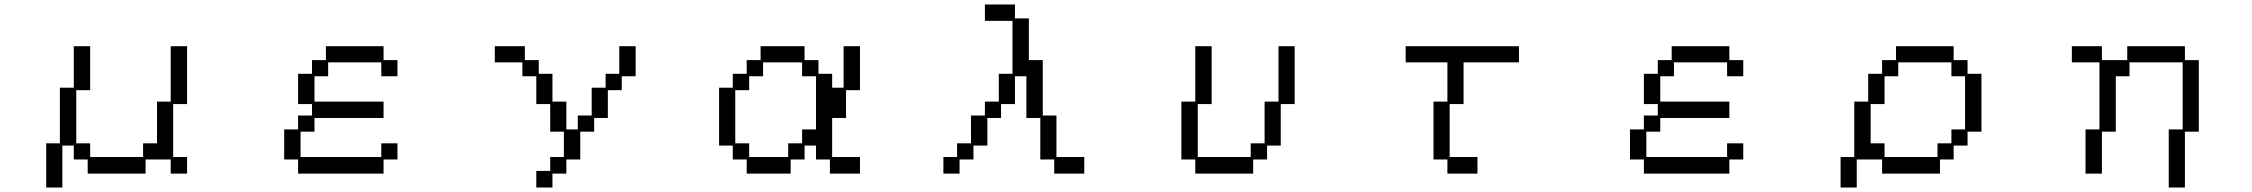

<svg xmlns="http://www.w3.org/2000/svg" viewBox="-20 -746 10040 856"><path d="M186 -107H247V-355H309V-540H382V-344H320V-107H382V-46H618V-107H680V-293H741V-540H814V-282H752V-46H814V28H741V-35H629V28H371V-35H309V-97H258V90H186Z M1247 -169H1309V-231H1371V-282H1309V-417H1371V-478H1433V-540H1690V-478H1752V-406H1680V-468H1443V-406H1382V-293H1690V-220H1382V-159H1320V-46H1680V-107H1752V-35H1690V28H1309V-35H1247Z M2433 16V-46H2494V-159H2433V-282H2371V-406H2309V-468H2186V-540H2320V-478H2382V-417H2443V-293H2505V-169H2556V-231H2618V-355H2680V-417H2741V-540H2814V-406H2752V-344H2690V-220H2629V-159H2567V-35H2505V28H2443V90H2371V16Z M3186 -355H3247V-417H3309V-478H3371V-540H3567V-478H3629V-417H3690V-355H3741V-540H3814V-344H3752V-220H3690V-46H3814V28H3680V-35H3618V-97H3567V-35H3505V28H3309V-35H3247V-97H3186ZM3320 -107V-46H3494V-107H3556V-169H3618V-406H3556V-468H3382V-406H3320V-344H3258V-107Z M4186 -46H4247V-107H4309V-231H4371V-293H4433V-417H4494V-653H4371V-726H4505V-664H4567V-478H4629V-231H4690V-46H4814V28H4680V-35H4618V-220H4556V-406H4505V-282H4443V-220H4382V-97H4320V-35H4258V28H4186Z M5247 -293H5309V-540H5382V-282H5320V-46H5556V-107H5618V-293H5680V-540H5752V-282H5690V-97H5629V-35H5567V28H5309V-35H5247Z M6371 -293H6433V-468H6247V-540H6752V-468H6505V-282H6443V-46H6567V28H6433V-35H6371Z M7247 -169H7309V-231H7371V-282H7309V-417H7371V-478H7433V-540H7690V-478H7752V-406H7680V-468H7443V-406H7382V-293H7690V-220H7382V-159H7320V-46H7680V-107H7752V-35H7690V28H7309V-35H7247Z M8186 -46H8247V-293H8309V-417H8371V-478H8433V-540H8690V-478H8752V-417H8814V-159H8752V-97H8690V-35H8629V28H8371V-35H8258V90H8186ZM8382 -107V-46H8618V-107H8680V-169H8741V-406H8680V-468H8443V-406H8382V-282H8320V-107Z M9278 -169H9340V-468H9217V-540H9351V-478H9464V-540H9721V-478H9783V-159H9721V90H9649V-169H9711V-468H9474V-406H9413V-159H9351V28H9278Z"/></svg>

Font: DotGothic16
Style: Regular
Weight: 400
Designer: Fontworks Inc.
Foundry: Fontworks Inc.
Version: Version 1.100